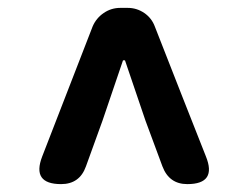

<svg xmlns="http://www.w3.org/2000/svg" viewBox="-20 -780 629 487"><path d="M135 -313Q60 -313 87 -383L215 -713Q224 -734 243 -747Q262 -760 285 -760H304Q327 -760 346 -747Q365 -734 373 -712L442 -536L502 -384Q531 -313 455 -313Q409 -313 392 -358L349 -474L297 -627H292L240 -474L198 -358Q182 -313 135 -313Z"/></svg>

Font: GenSenRounded JP B
Style: Regular
Weight: 700
Version: Version 1.501;PS 1;hotconv 16.6.51;makeotf.lib2.5.65220